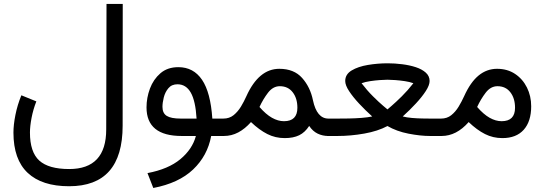

<svg xmlns="http://www.w3.org/2000/svg" viewBox="-20 -687 2751 970"><path d="M163.6 -174.8Q147.5 -133.8 139.4 -91.3Q131.3 -48.8 131.3 -17.6Q131.3 81.5 178.5 124.3Q225.6 167 329.6 167Q516.6 167 516.6 -33.2L518.1 -667H600.1L599.6 -52.2Q599.6 253.9 329.1 253.9Q191.9 253.9 119.9 186.3Q47.9 118.7 47.9 -17.1Q47.9 -56.2 57.9 -106.4Q67.9 -156.7 87.9 -205.6Z M880.9 -347.7Q957.5 -347.7 1000.7 -283.9Q1043.9 -220.2 1052.7 -87.9H1109.9V0H1046.9Q1028.3 100.1 955.6 169.2Q882.8 238.3 754.4 262.7L725.1 187.5Q830.6 167.5 891.1 117.2Q951.7 66.9 969.7 0H897.9Q720.2 0 720.2 -144.5Q720.2 -192.9 737.5 -239.5Q754.9 -286.1 790.5 -316.9Q826.2 -347.7 880.9 -347.7ZM973.1 -87.9Q967.8 -177.2 943.8 -219.2Q919.9 -261.2 876.5 -261.2Q847.2 -261.2 830.6 -241.2Q814 -221.2 807.4 -194.6Q800.8 -168 800.8 -147Q800.8 -115.2 822.3 -101.6Q843.8 -87.9 893.1 -87.9Z M1248 -70.3Q1217.8 -36.1 1183.8 -18.1Q1149.9 0 1110.8 0H1090.3V-87.9H1108.4Q1138.7 -87.9 1160.2 -105.2Q1181.6 -122.6 1197.3 -148.4Q1212.9 -174.3 1224.6 -200.7Q1287.1 -339.4 1391.1 -339.4Q1465.3 -339.4 1506.3 -293.2Q1547.4 -247.1 1561 -180.7Q1580.6 -87.9 1639.2 -87.9H1652.3V0H1638.7Q1609.4 0 1584.7 -12Q1560.1 -23.9 1542 -50.8Q1521 -18.1 1491.5 -3.7Q1461.9 10.7 1418.5 10.7Q1371.1 10.7 1330.6 -9.8Q1290 -30.3 1248 -70.3ZM1291 -146.5Q1323.2 -109.4 1354 -92Q1384.8 -74.7 1414.6 -74.7Q1482.4 -74.7 1482.4 -142.6Q1482.4 -190.4 1458.7 -220.9Q1435.1 -251.5 1393.6 -251.5Q1359.4 -251.5 1334.2 -218.8Q1309.1 -186 1291 -146.5Z M2014.6 -98.6Q2035.2 -93.3 2061.3 -91.1Q2087.4 -88.9 2112.1 -88.4Q2136.7 -87.9 2152.8 -87.9H2175.3V0H2152.8Q2104 0 2043.9 -11.7Q1983.9 -23.4 1937.5 -50.3Q1889.2 -24.4 1820.6 -12.2Q1752 0 1685.1 0H1632.8V-87.9H1686.5Q1710.4 -87.9 1742.2 -88.4Q1773.9 -88.9 1805.7 -91.3Q1837.4 -93.8 1860.4 -98.6Q1825.2 -130.4 1794.2 -163.6Q1763.2 -196.8 1743.7 -226.6Q1724.1 -256.3 1724.1 -277.8Q1724.1 -311.5 1756.6 -331.1Q1789.1 -350.6 1838.6 -358.9Q1888.2 -367.2 1939 -367.2Q1974.6 -367.2 2011.7 -362.5Q2048.8 -357.9 2080.3 -347.7Q2111.8 -337.4 2131.1 -320.1Q2150.4 -302.7 2150.4 -277.8Q2150.4 -256.8 2131.3 -227.3Q2112.3 -197.8 2081.5 -164.6Q2050.8 -131.3 2014.6 -98.6ZM1937.5 -284.2Q1922.9 -284.2 1899.2 -282.5Q1875.5 -280.8 1850.3 -277.1Q1825.2 -273.4 1806.6 -266.6Q1834 -230.5 1864.3 -200.4Q1894.5 -170.4 1916 -152.3Q1937.5 -134.3 1937.5 -134.3Q1937.5 -134.3 1958.5 -152.3Q1979.5 -170.4 2010 -200.4Q2040.5 -230.5 2068.4 -266.6Q2049.8 -273.4 2024.9 -277.1Q2000 -280.8 1976.3 -282.5Q1952.6 -284.2 1937.5 -284.2ZM2164.7 0V-87.9H2209.4V0Z M2347.7 -70.3Q2286.1 0 2210.9 0H2189.9V-87.9H2208.5Q2238.3 -87.9 2259.8 -105Q2281.2 -122.1 2296.9 -147.9Q2312.5 -173.8 2324.7 -200.7Q2356.9 -272 2398.2 -305.7Q2439.5 -339.4 2491.2 -339.4Q2543.5 -339.4 2582.3 -313.5Q2621.1 -287.6 2642.3 -244.6Q2663.6 -201.7 2663.6 -149.9Q2663.6 -73.7 2626 -31.5Q2588.4 10.7 2518.1 10.7Q2470.7 10.7 2430.2 -9.8Q2389.6 -30.3 2347.7 -70.3ZM2390.6 -146.5Q2422.9 -109.4 2453.6 -92Q2484.4 -74.7 2514.2 -74.7Q2582 -74.7 2582 -142.6Q2582 -190.4 2558.3 -220.9Q2534.7 -251.5 2493.2 -251.5Q2459 -251.5 2433.8 -218.8Q2408.7 -186 2390.6 -146.5Z"/></svg>

Font: Vazir FD-UI
Style: Regular-FD-UI
Weight: 400
Designer: Saber Rastikerdar
Foundry: Saber Rastikerdar
Version: Version 30.1.0